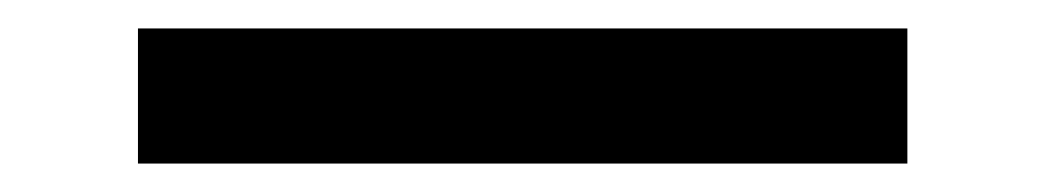

<svg xmlns="http://www.w3.org/2000/svg" viewBox="-20 17 735 135"><path d="M77 132V37H618V132Z"/></svg>

Font: DM Sans 36pt Medium
Style: Regular
Weight: 500
Designer: Colophon Foundry, Jonny Pinhorn
Foundry: Colophon Foundry
Version: Version 4.004;gftools[0.9.30]